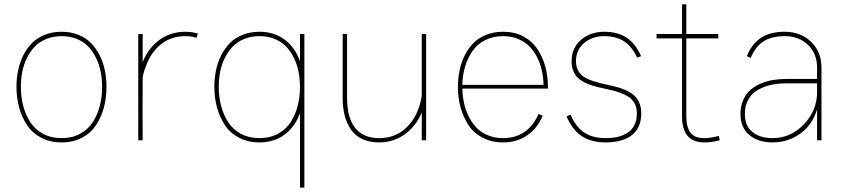

<svg xmlns="http://www.w3.org/2000/svg" viewBox="-20 -640 3853 876"><path d="M465.8 -243.2Q465.8 -193.4 453.9 -149.2Q441.9 -105 418 -68.8Q394 -32.7 353.8 -11.5Q313.5 9.8 261.2 9.8Q209 9.8 168.2 -11.5Q127.4 -32.7 103.5 -68.8Q79.6 -105 67.4 -149.2Q55.2 -193.4 55.2 -243.2Q55.2 -282.2 62.5 -318.4Q69.8 -354.5 85.9 -387Q102.1 -419.4 125.7 -443.4Q149.4 -467.3 184.3 -481.2Q219.2 -495.1 261.2 -495.1Q303.2 -495.1 337.6 -481.2Q372.1 -467.3 395.5 -443.4Q418.9 -419.4 435.1 -387Q451.2 -354.5 458.5 -318.4Q465.8 -282.2 465.8 -243.2ZM445.8 -243.2Q445.8 -278.8 439.5 -311.8Q433.1 -344.7 418.7 -374.8Q404.3 -404.8 383.3 -427Q362.3 -449.2 330.8 -462.2Q299.3 -475.1 261.2 -475.1Q222.7 -475.1 191.2 -462.2Q159.7 -449.2 138.4 -427Q117.2 -404.8 102.5 -374.8Q87.9 -344.7 81.5 -311.8Q75.2 -278.8 75.2 -243.2Q75.2 -197.8 85.9 -157Q96.7 -116.2 118.2 -82.8Q139.6 -49.3 176.5 -29.5Q213.4 -9.8 261.2 -9.8Q308.6 -9.8 345.2 -29.5Q381.8 -49.3 403.3 -82.8Q424.8 -116.2 435.3 -157Q445.8 -197.8 445.8 -243.2Z M630.9 -484.9V-356.9Q657.2 -421.4 707.8 -458.3Q758.3 -495.1 826.2 -495.1Q856 -495.1 882.8 -486.8L877 -467.8Q851.1 -475.1 826.2 -475.1Q760.7 -475.1 714.1 -437.7Q667.5 -400.4 645 -335.9Q630.9 -299.3 630.9 -282.2Q630.4 -282.2 630.4 -141.1L630.9 0H610.8V-484.9Z M1368.7 -484.9V215.8H1348.6V-123Q1325.2 -60.1 1277.6 -25.1Q1230 9.8 1164.1 9.8Q1111.8 9.8 1071 -11.5Q1030.3 -32.7 1006.3 -68.8Q982.4 -105 970.2 -149.2Q958 -193.4 958 -243.2Q958 -282.2 965.3 -318.4Q972.7 -354.5 988.8 -387Q1004.9 -419.4 1028.6 -443.4Q1052.2 -467.3 1087.2 -481.2Q1122.1 -495.1 1164.1 -495.1Q1230 -495.1 1277.6 -460Q1325.2 -424.8 1348.6 -361.8V-484.9ZM1348.6 -243.2Q1348.6 -278.8 1342.3 -311.8Q1335.9 -344.7 1321.5 -374.8Q1307.1 -404.8 1286.1 -427Q1265.1 -449.2 1233.6 -462.2Q1202.1 -475.1 1164.1 -475.1Q1125.5 -475.1 1094 -462.2Q1062.5 -449.2 1041.3 -427Q1020 -404.8 1005.4 -374.8Q990.7 -344.7 984.4 -311.8Q978 -278.8 978 -243.2Q978 -197.8 988.8 -157Q999.5 -116.2 1021 -82.8Q1042.5 -49.3 1079.3 -29.5Q1116.2 -9.8 1164.1 -9.8Q1211.4 -9.8 1248 -29.5Q1284.7 -49.3 1306.2 -82.8Q1327.6 -116.2 1338.1 -157Q1348.6 -197.8 1348.6 -243.2Z M1924.3 -484.9V0H1904.3V-127Q1877.9 -64 1826.7 -27.1Q1775.4 9.8 1709.5 9.8Q1665 9.8 1632.1 -6.1Q1599.1 -22 1580.1 -50.5Q1561 -79.1 1552.2 -114.3Q1543.5 -149.4 1543.5 -191.9V-484.9H1563.5V-191.9Q1563.5 -161.6 1567.9 -135.5Q1572.3 -109.4 1582.8 -85.9Q1593.3 -62.5 1609.6 -45.9Q1626 -29.3 1651.4 -19.5Q1676.8 -9.8 1709.5 -9.8Q1782.2 -9.8 1830.8 -54.7Q1879.4 -99.6 1898.4 -172.9Q1904.3 -199.2 1904.3 -203.1V-484.9Z M2480 -243.2V-235.8H2089.4Q2090.3 -200.7 2097.4 -168.5Q2104.5 -136.2 2119.1 -107.2Q2133.8 -78.1 2154.8 -56.6Q2175.8 -35.2 2206.8 -22.5Q2237.8 -9.8 2275.4 -9.8Q2332 -9.8 2373.3 -38.3Q2414.6 -66.9 2437 -120.1L2456.1 -111.8Q2431.2 -53.7 2384.5 -22Q2337.9 9.8 2275.4 9.8Q2223.1 9.8 2182.4 -11.5Q2141.6 -32.7 2117.7 -68.8Q2093.8 -105 2081.5 -149.2Q2069.3 -193.4 2069.3 -243.2Q2069.3 -282.2 2076.7 -318.4Q2084 -354.5 2100.1 -387Q2116.2 -419.4 2139.9 -443.4Q2163.6 -467.3 2198.5 -481.2Q2233.4 -495.1 2275.4 -495.1Q2327.1 -495.1 2367.4 -473.9Q2407.7 -452.6 2431.6 -416.7Q2455.6 -380.9 2467.8 -336.7Q2480 -292.5 2480 -243.2ZM2089.4 -252.9H2460Q2459 -287.6 2451.9 -319.3Q2444.8 -351.1 2430.2 -379.6Q2415.5 -408.2 2394.5 -429.2Q2373.5 -450.2 2343 -462.6Q2312.5 -475.1 2275.4 -475.1Q2229 -475.1 2192.9 -456.5Q2156.7 -438 2135 -406.2Q2113.3 -374.5 2101.8 -335.7Q2090.3 -296.9 2089.4 -252.9Z M2904.8 -383.8 2886.7 -377Q2864.3 -426.8 2828.1 -450.9Q2792 -475.1 2736.8 -475.1Q2683.1 -475.1 2645.5 -444.1Q2607.9 -413.1 2607.9 -359.9Q2607.9 -335 2618.2 -317.1Q2628.4 -299.3 2645.5 -288.6Q2662.6 -277.8 2685.1 -270.5Q2707.5 -263.2 2732.2 -257.6Q2756.8 -252 2781.5 -246.3Q2806.2 -240.7 2828.6 -231.4Q2851.1 -222.2 2868.2 -209Q2885.3 -195.8 2895.5 -174.1Q2905.8 -152.3 2905.8 -123Q2905.8 -87.4 2893.1 -61Q2880.4 -34.7 2857.7 -19.5Q2835 -4.4 2806.6 2.7Q2778.3 9.8 2744.1 9.8Q2677.2 9.8 2634 -19Q2590.8 -47.9 2564.9 -108.9L2583 -117.2Q2607.4 -60.5 2645.5 -35.2Q2683.6 -9.8 2744.1 -9.8Q2774.4 -9.8 2798.8 -15.6Q2823.2 -21.5 2843.3 -34.2Q2863.3 -46.9 2874.5 -69.3Q2885.7 -91.8 2885.7 -123Q2885.7 -148.9 2875.5 -168Q2865.2 -187 2848.1 -198Q2831.1 -209 2808.6 -217Q2786.1 -225.1 2761.5 -230.5Q2736.8 -235.8 2712.2 -241.5Q2687.5 -247.1 2665 -255.9Q2642.6 -264.6 2625.5 -277.1Q2608.4 -289.6 2598.1 -310.5Q2587.9 -331.5 2587.9 -359.9Q2587.9 -421.4 2631.1 -458.3Q2674.3 -495.1 2736.8 -495.1Q2798.3 -495.1 2839.4 -467.8Q2880.4 -440.4 2904.8 -383.8Z M3259.8 -20 3263.7 0Q3227.1 9.8 3193.4 9.8Q3091.8 9.8 3091.8 -108.9V-464.8H2975.6V-484.9H3091.8V-620.1H3111.3V-484.9H3257.3V-464.8H3111.3V-108.9Q3111.3 -60.5 3129.9 -35.2Q3148.4 -9.8 3194.3 -9.8Q3221.2 -9.8 3259.8 -20Z M3728 -331.1V0H3708V-142.1Q3687.5 -71.3 3631.8 -30.8Q3576.2 9.8 3504.4 9.8Q3439.9 9.8 3399.2 -23.7Q3358.4 -57.1 3358.4 -120.1Q3358.4 -154.8 3370.4 -182.6Q3382.3 -210.4 3402.1 -228.3Q3421.9 -246.1 3449.5 -258.1Q3477.1 -270 3506.1 -274.9Q3535.2 -279.8 3567.4 -279.8H3708V-331.1Q3708 -395.5 3666.3 -435.3Q3624.5 -475.1 3560.1 -475.1Q3500 -475.1 3463.1 -450.9Q3426.3 -426.8 3405.3 -376L3387.2 -383.8Q3410.6 -440.4 3452.4 -467.8Q3494.1 -495.1 3560.1 -495.1Q3632.8 -495.1 3680.4 -449.5Q3728 -403.8 3728 -331.1ZM3708 -220.2V-259.8H3567.4Q3530.8 -259.8 3499 -252.9Q3467.3 -246.1 3439.2 -230.7Q3411.1 -215.3 3394.8 -187Q3378.4 -158.7 3378.4 -120.1Q3378.4 -65.4 3413.3 -37.6Q3448.2 -9.8 3504.4 -9.8Q3587.9 -9.8 3647.9 -73Q3708 -136.2 3708 -220.2Z"/></svg>

Font: Genome Thin
Style: Regular
Weight: 250
Designer: Alfredo Marco Pradil
Version: Version 1.001